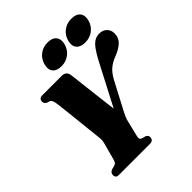

<svg xmlns="http://www.w3.org/2000/svg" viewBox="-245 -1064 1216 1216"><g transform="rotate(-45 363.0 -456.5)"><path d="M421.5 -30Q421.5 0 389 0H111.5Q84 0 84 -25.5Q84 -45.5 104.5 -55L131.5 -62Q143 -65.5 148 -72.5Q153 -79.5 157 -94L187.5 -207Q193 -227 192 -242.8Q191 -258.5 188 -282Q186.5 -293 183 -326.8Q179.5 -360.5 174.8 -405Q170 -449.5 165.2 -493.5Q160.5 -537.5 156.5 -570.5Q152.5 -603.5 150 -613Q146.5 -627.5 140.2 -634.2Q134 -641 114 -645.5Q95.5 -654 95.5 -672Q95.5 -700 127.5 -700H299Q339 -700 344.5 -662Q346 -649.5 350.8 -610.5Q355.5 -571.5 361.5 -519.2Q367.5 -467 374 -414Q380.5 -361 385.5 -320.5L527.5 -593.5Q564.5 -664.5 591.8 -693Q619 -721.5 655.5 -721.5Q688.5 -721.5 707.5 -702.2Q726.5 -683 726.5 -653Q726.5 -615 699.8 -589.5Q673 -564 622.5 -545Q588 -531.5 562.5 -510Q537 -488.5 514.5 -446.5L419.5 -266Q409.5 -247.5 402.8 -231.5Q396 -215.5 392 -199L365 -87.5Q360.5 -67.5 379 -60.5L404 -54Q414.5 -48.5 418 -42.8Q421.5 -37 421.5 -30ZM341.5 -743.5Q300.5 -743.5 282 -766.2Q263.5 -789 274 -828Q284 -867 314.5 -890Q345 -913 386 -913Q427 -913 445.2 -890Q463.5 -867 453.5 -828Q443 -789.5 412.8 -766.5Q382.5 -743.5 341.5 -743.5ZM554 -743.5Q513 -743.5 494.2 -766.2Q475.5 -789 486 -828Q496 -867 526.8 -890Q557.5 -913 598.5 -913Q640.5 -913 658.8 -890Q677 -867 667 -828Q656.5 -789.5 626.2 -766.5Q596 -743.5 554 -743.5Z"/></g></svg>

Font: Fraunces 144pt Soft Black
Style: Italic
Weight: 900
Italic angle: -16°
Version: Version 1.000;[b76b70a41]